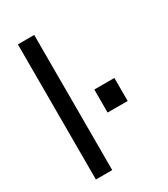

<svg xmlns="http://www.w3.org/2000/svg" viewBox="-188 -848 820 935"><g transform="rotate(-30 222.5 -380.0)"><path d="M160.2 -759.8H68.4V0H160.2ZM393.6 -383.3H280.8V-253.9H393.6Z"/></g></svg>

Font: SG Kara Light
Style: Regular
Weight: 400
Designer: Damoon Khanjanzadeh
Version: Version 1.000